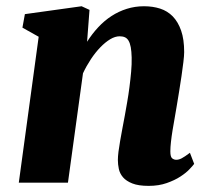

<svg xmlns="http://www.w3.org/2000/svg" viewBox="-20 -588 677 618"><path d="M104.5 -469.7 52.2 -499 60.1 -542.5 242.7 -567.9 268.1 -556.2 260.3 -453.6Q276.4 -479 296.1 -500.2Q315.9 -521.5 338.9 -536.4Q361.8 -551.3 388.2 -559.6Q414.6 -567.9 443.4 -567.9Q471.7 -567.9 495.4 -560.3Q519 -552.7 536.1 -535.2Q553.2 -517.6 563 -489.5Q572.8 -461.4 572.8 -420.4Q572.8 -409.2 570.3 -388.4Q567.9 -367.7 564.2 -343Q560.5 -318.4 556.4 -292.7Q552.2 -267.1 548.8 -246.6Q545.9 -228 542.2 -208Q538.6 -188 535.4 -168.5Q532.2 -148.9 530.3 -131.6Q528.3 -114.3 528.3 -100.6Q528.3 -83 534.2 -78.4Q540 -73.7 547.4 -73.7Q555.7 -73.7 564.7 -78.4Q573.7 -83 591.3 -96.2L605 -60.5Q601.1 -55.2 590.1 -43.5Q579.1 -31.7 560.8 -19.8Q542.5 -7.8 516.8 1.2Q491.2 10.3 458.5 10.3Q425.3 10.3 405.8 2.4Q386.2 -5.4 376 -17.3Q365.7 -29.3 362.5 -44.2Q359.4 -59.1 359.4 -73.2Q359.4 -83.5 361.3 -99.4Q363.3 -115.2 366.7 -134.5Q370.1 -153.8 374 -174.8Q377.9 -195.8 381.8 -216.3Q385.3 -235.8 389.4 -259.5Q393.6 -283.2 396.7 -307.9Q399.9 -332.5 402.1 -356.9Q404.3 -381.3 403.8 -402.8Q403.3 -422.9 400.9 -436Q398.4 -449.2 393.8 -457Q389.2 -464.8 382.1 -468Q375 -471.2 365.2 -471.2Q350.6 -471.2 334.7 -461.7Q318.8 -452.1 303 -435.8Q287.1 -419.4 272.7 -397.7Q258.3 -376 247.1 -352.1L198.7 0H40.5Z"/></svg>

Font: Merriweather UltraBold
Style: Italic
Weight: 900
Italic angle: -7°
Designer: Eben Sorkin ( eben@eyebytes.com )
Foundry: Eben Sorkin ( eben@eyebytes.com )
Version: Version 1.52; ttfautohint (v1.4.1)